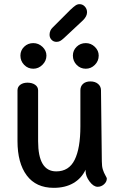

<svg xmlns="http://www.w3.org/2000/svg" viewBox="-20 -901 596 922"><path d="M493 -44Q493 -28 479.5 -16Q466 -4 449 -4Q429 -4 410 -29.5Q391 -55 391 -80V-86Q371 -44 332 -21.5Q293 1 238 1Q153 1 108.5 -58.5Q64 -118 64 -224V-467Q64 -484 77.5 -494Q91 -504 112 -504Q134 -504 148.5 -494Q163 -484 163 -467V-223Q163 -78 250 -78Q311 -78 338.5 -133.5Q366 -189 366 -294V-467Q366 -487 379 -498.5Q392 -510 414 -510Q437 -510 451 -498Q465 -486 465 -467L469 -126Q469 -102 474 -86.5Q479 -71 486 -59Q493 -47 493 -44ZM78 -634Q78 -659 96 -676.5Q114 -694 140 -694Q165 -694 184 -676Q203 -658 203 -634Q203 -609 184 -590Q165 -571 140 -571Q114 -571 96 -589.5Q78 -608 78 -634ZM330 -634Q330 -659 348 -676.5Q366 -694 392 -694Q417 -694 435.5 -676Q454 -658 454 -634Q454 -608 435.5 -589.5Q417 -571 392 -571Q366 -571 348 -589.5Q330 -608 330 -634ZM218 -734Q218 -755 233 -769L318 -854Q334 -869 343 -875Q352 -881 362 -881Q377 -881 387.5 -869.5Q398 -858 398 -842Q398 -823 379 -804L287 -718Q276 -708 268.5 -704Q261 -700 251 -700Q237 -700 227.5 -710Q218 -720 218 -734Z"/></svg>

Font: Mali Medium
Style: Regular
Weight: 500
Version: Version 1.000; ttfautohint (v1.6)